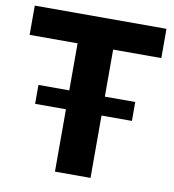

<svg xmlns="http://www.w3.org/2000/svg" viewBox="-79 -770 760 840"><g transform="rotate(10 300.5 -350.0)"><path d="M8 -700H593V-570H379V0H221V-570H8ZM84 -361H514V-277H84Z"/></g></svg>

Font: Alexandria SemiBold
Style: Regular
Weight: 600
Designer: Mohamed Gaber
Foundry: Kief Type Foundry
Version: Version 5.100